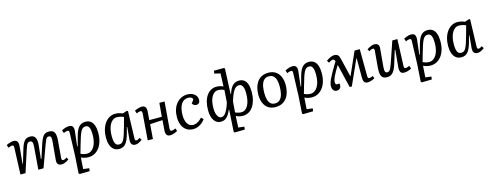

<svg xmlns="http://www.w3.org/2000/svg" viewBox="-26 -1737 7487 2933"><g transform="rotate(-15 3717.0 -270.0)"><path d="M404 -357Q409 -409 398 -429.5Q387 -450 362 -450Q342 -450 329.5 -439.5Q317 -429 306.5 -403.5Q296 -378 281 -333L173 0H93L109 -420Q110 -441 104 -450.5Q98 -460 82 -460Q74 -460 61 -456Q48 -452 23 -442L7 -489Q18 -495 37.5 -503Q57 -511 79 -516.5Q101 -522 121 -522Q164 -522 180.5 -496Q197 -470 192 -420L166 -152L173 -150L238 -368Q254 -422 273 -456Q292 -490 318 -506Q344 -522 382 -522Q423 -522 445.5 -503Q468 -484 476 -447.5Q484 -411 478 -358L456 -149L464 -147L536 -368Q554 -422 572.5 -456Q591 -490 617 -506Q643 -522 680 -522Q725 -522 748.5 -502.5Q772 -483 779 -444.5Q786 -406 781 -349L759 -89Q757 -64 761.5 -54Q766 -44 782 -44Q794 -44 809.5 -50.5Q825 -57 839 -69L861 -35Q850 -25 830 -13.5Q810 -2 787.5 6Q765 14 744 14Q714 14 697.5 3Q681 -8 675 -26.5Q669 -45 671 -69L697 -357Q702 -410 693.5 -430Q685 -450 659 -450Q643 -450 632 -442Q621 -434 609 -409Q597 -384 579 -333L458 0H376Z M985 -424Q986 -441 979.5 -450Q973 -459 961 -459Q949 -459 929 -453.5Q909 -448 898 -439L881 -487Q897 -495 915 -503Q933 -511 954.5 -516.5Q976 -522 999 -522Q1041 -522 1057 -496.5Q1073 -471 1068 -425L1041 -190L1049 -188L1086 -326Q1099 -376 1114.5 -413Q1130 -450 1150.5 -474Q1171 -498 1197 -510Q1223 -522 1258 -522Q1310 -522 1342.5 -495.5Q1375 -469 1390.5 -421.5Q1406 -374 1406 -308Q1406 -231 1387.5 -171Q1369 -111 1336 -69.5Q1303 -28 1260 -7Q1217 14 1168 14Q1131 14 1100 5Q1069 -4 1052 -13L1040 168L1133 179L1128 224L970 227L955 215L973 -61ZM1243 -453Q1218 -453 1200 -441Q1182 -429 1166.5 -400Q1151 -371 1134 -320Q1117 -269 1095 -191L1060 -68Q1079 -60 1104 -52Q1129 -44 1161 -44Q1196 -44 1224.5 -63Q1253 -82 1273.5 -116Q1294 -150 1305 -197.5Q1316 -245 1316 -302Q1316 -324 1314 -350Q1312 -376 1305 -400Q1298 -424 1283.5 -438.5Q1269 -453 1243 -453Z M1918 -87Q1917 -63 1922.5 -54Q1928 -45 1943 -45Q1954 -45 1967 -51.5Q1980 -58 1994 -70L2018 -34Q2007 -24 1988.5 -12.5Q1970 -1 1949.5 6.5Q1929 14 1908 14Q1883 14 1866 3Q1849 -8 1842.5 -30.5Q1836 -53 1839 -86L1857 -278L1850 -279L1827 -192Q1814 -143 1798.5 -104.5Q1783 -66 1763.5 -39.5Q1744 -13 1717.5 0.5Q1691 14 1655 14Q1602 14 1567.5 -14Q1533 -42 1516.5 -91Q1500 -140 1500 -201Q1500 -272 1517 -330.5Q1534 -389 1565 -432Q1596 -475 1638 -498.5Q1680 -522 1730 -522Q1766 -522 1796.5 -513.5Q1827 -505 1845 -496L1915 -519L1931 -511ZM1669 -53Q1693 -53 1710.5 -63.5Q1728 -74 1743 -102Q1758 -130 1775 -180.5Q1792 -231 1814 -313L1848 -439Q1828 -450 1797.5 -457Q1767 -464 1739 -464Q1706 -464 1679 -445.5Q1652 -427 1632 -392.5Q1612 -358 1601.5 -310.5Q1591 -263 1591 -206Q1591 -153 1599 -119Q1607 -85 1624 -69Q1641 -53 1669 -53Z M2404 -241 2206 -230 2188 0H2106L2138 -420Q2140 -442 2132.5 -451Q2125 -460 2110 -460Q2100 -460 2085.5 -455.5Q2071 -451 2051 -442L2035 -489Q2050 -497 2070.5 -504.5Q2091 -512 2112.5 -517Q2134 -522 2149 -522Q2177 -522 2193 -510.5Q2209 -499 2215.5 -477Q2222 -455 2219 -420Q2217 -388 2214 -356.5Q2211 -325 2209 -293H2407L2426 -508H2508L2474 -88Q2473 -67 2479 -57.5Q2485 -48 2501 -48Q2512 -48 2526.5 -53Q2541 -58 2561 -67L2577 -23Q2561 -13 2539.5 -5Q2518 3 2498 8.5Q2478 14 2462 14Q2422 14 2405 -10.5Q2388 -35 2392 -86Z M2872 -522Q2916 -522 2950 -506.5Q2984 -491 3004 -463Q3024 -435 3024 -395Q3024 -367 3008 -349Q2992 -331 2963 -331Q2942 -331 2925.5 -343Q2909 -355 2901 -373L2922 -397Q2942 -419 2938 -435.5Q2934 -452 2914.5 -460.5Q2895 -469 2869 -469Q2835 -469 2807 -454Q2779 -439 2759.5 -409Q2740 -379 2729.5 -334Q2719 -289 2719 -228Q2719 -178 2732.5 -137.5Q2746 -97 2773.5 -73Q2801 -49 2842 -49Q2866 -49 2889 -57.5Q2912 -66 2935.5 -83.5Q2959 -101 2982 -126L3015 -92Q3006 -80 2989.5 -62Q2973 -44 2948.5 -27Q2924 -10 2893 2Q2862 14 2824 14Q2761 14 2717 -17Q2673 -48 2650.5 -102.5Q2628 -157 2628 -225Q2628 -290 2645 -344Q2662 -398 2694.5 -437.5Q2727 -477 2771.5 -499.5Q2816 -522 2872 -522Z M3512 -360 3520 -358Q3545 -441 3586 -481.5Q3627 -522 3688 -522Q3735 -522 3767.5 -497.5Q3800 -473 3816 -425.5Q3832 -378 3832 -308Q3832 -235 3816 -175.5Q3800 -116 3770.5 -73.5Q3741 -31 3700 -8.5Q3659 14 3608 14Q3580 14 3552.5 7Q3525 0 3501 -13L3493 168L3586 179L3581 224L3423 227L3408 215L3429 -130L3422 -131Q3407 -93 3389.5 -65.5Q3372 -38 3353 -20Q3334 -2 3311.5 6Q3289 14 3262 14Q3216 14 3183 -13Q3150 -40 3132.5 -89Q3115 -138 3115 -206Q3115 -278 3130 -336Q3145 -394 3174 -435.5Q3203 -477 3243 -499Q3283 -521 3332 -521Q3359 -521 3387.5 -514Q3416 -507 3437 -496L3445 -701L3352 -722L3358 -767H3515L3530 -756ZM3286 -51Q3313 -51 3336.5 -72.5Q3360 -94 3382 -138.5Q3404 -183 3424 -250L3437 -440Q3420 -451 3392 -457.5Q3364 -464 3341 -464Q3310 -464 3284 -446Q3258 -428 3239.5 -395Q3221 -362 3211.5 -315.5Q3202 -269 3202 -211Q3202 -164 3212.5 -128Q3223 -92 3242 -71.5Q3261 -51 3286 -51ZM3669 -454Q3623 -454 3588 -404.5Q3553 -355 3518 -237L3505 -68Q3530 -56 3553.5 -50.5Q3577 -45 3601 -45Q3634 -45 3660.5 -63Q3687 -81 3706 -115.5Q3725 -150 3735 -198Q3745 -246 3745 -307Q3745 -356 3736.5 -388.5Q3728 -421 3711.5 -437.5Q3695 -454 3669 -454Z M4124 14Q4058 14 4012 -17Q3966 -48 3942 -104Q3918 -160 3918 -235Q3918 -291 3931 -342.5Q3944 -394 3971.5 -434.5Q3999 -475 4044 -498.5Q4089 -522 4153 -522Q4219 -522 4265.5 -491Q4312 -460 4336.5 -404.5Q4361 -349 4361 -274Q4361 -217 4348 -165Q4335 -113 4306.5 -73Q4278 -33 4233 -9.5Q4188 14 4124 14ZM4130 -42Q4184 -42 4213.5 -74.5Q4243 -107 4255 -160.5Q4267 -214 4267 -275Q4267 -332 4255.5 -375Q4244 -418 4217.5 -442.5Q4191 -467 4145 -467Q4105 -467 4079 -448Q4053 -429 4038.5 -396Q4024 -363 4018.5 -320.5Q4013 -278 4013 -231Q4013 -175 4025.5 -132Q4038 -89 4064 -65.5Q4090 -42 4130 -42Z M4519 -424Q4520 -441 4513.5 -450Q4507 -459 4495 -459Q4483 -459 4463 -453.5Q4443 -448 4432 -439L4415 -487Q4431 -495 4449 -503Q4467 -511 4488.5 -516.5Q4510 -522 4533 -522Q4575 -522 4591 -496.5Q4607 -471 4602 -425L4575 -190L4583 -188L4620 -326Q4633 -376 4648.5 -413Q4664 -450 4684.5 -474Q4705 -498 4731 -510Q4757 -522 4792 -522Q4844 -522 4876.5 -495.5Q4909 -469 4924.5 -421.5Q4940 -374 4940 -308Q4940 -231 4921.5 -171Q4903 -111 4870 -69.5Q4837 -28 4794 -7Q4751 14 4702 14Q4665 14 4634 5Q4603 -4 4586 -13L4574 168L4667 179L4662 224L4504 227L4489 215L4507 -61ZM4777 -453Q4752 -453 4734 -441Q4716 -429 4700.5 -400Q4685 -371 4668 -320Q4651 -269 4629 -191L4594 -68Q4613 -60 4638 -52Q4663 -44 4695 -44Q4730 -44 4758.5 -63Q4787 -82 4807.5 -116Q4828 -150 4839 -197.5Q4850 -245 4850 -302Q4850 -324 4848 -350Q4846 -376 4839 -400Q4832 -424 4817.5 -438.5Q4803 -453 4777 -453Z M5331 11H5297L5209 -357H5204Q5175 -309 5154 -272Q5133 -235 5120 -207Q5107 -179 5101 -158Q5095 -137 5095 -121Q5095 -99 5103 -88.5Q5111 -78 5128 -79L5160 -82Q5170 -40 5151 -13Q5132 14 5094 14Q5062 14 5042.5 -10Q5023 -34 5023 -74Q5023 -95 5030.5 -122.5Q5038 -150 5053.5 -183.5Q5069 -217 5092 -259Q5102 -277 5113.5 -296.5Q5125 -316 5137 -337Q5149 -358 5162 -380Q5175 -402 5190 -424Q5183 -445 5174.5 -452.5Q5166 -460 5154 -460Q5144 -460 5128.5 -453Q5113 -446 5087 -430L5066 -467Q5098 -491 5132.5 -506Q5167 -521 5192 -521Q5230 -521 5249 -503.5Q5268 -486 5278 -442L5349 -147H5353L5513 -508H5595L5598 -84Q5598 -62 5604 -53Q5610 -44 5625 -44Q5636 -44 5647.5 -47.5Q5659 -51 5681 -62L5695 -20Q5679 -11 5659 -3Q5639 5 5619.5 9.5Q5600 14 5585 14Q5546 14 5530 -9Q5514 -32 5514 -86V-384H5508Z M5709 -473Q5724 -486 5744.5 -497Q5765 -508 5787 -515Q5809 -522 5826 -522Q5865 -522 5884 -501Q5903 -480 5899 -439L5874 -156Q5870 -101 5877 -79.5Q5884 -58 5910 -58Q5929 -58 5942 -67.5Q5955 -77 5967.5 -103Q5980 -129 5997 -177L6110 -508H6190L6174 -89Q6173 -66 6179 -57Q6185 -48 6201 -48Q6213 -48 6228.5 -53.5Q6244 -59 6260 -66L6276 -19Q6265 -12 6250 -6Q6235 0 6219.5 4.5Q6204 9 6189 11.5Q6174 14 6162 14Q6117 14 6102.5 -13.5Q6088 -41 6092 -88L6117 -358L6109 -359L6041 -140Q6025 -91 6005.5 -56.5Q5986 -22 5957.5 -4Q5929 14 5888 14Q5827 14 5804 -26.5Q5781 -67 5789 -162L5811 -420Q5813 -446 5808 -454.5Q5803 -463 5788 -463Q5776 -463 5760 -456.5Q5744 -450 5731 -439Z M6396 -424Q6397 -441 6390.5 -450Q6384 -459 6372 -459Q6360 -459 6340 -453.5Q6320 -448 6309 -439L6292 -487Q6308 -495 6326 -503Q6344 -511 6365.5 -516.5Q6387 -522 6410 -522Q6452 -522 6468 -496.5Q6484 -471 6479 -425L6452 -190L6460 -188L6497 -326Q6510 -376 6525.5 -413Q6541 -450 6561.5 -474Q6582 -498 6608 -510Q6634 -522 6669 -522Q6721 -522 6753.5 -495.5Q6786 -469 6801.5 -421.5Q6817 -374 6817 -308Q6817 -231 6798.5 -171Q6780 -111 6747 -69.5Q6714 -28 6671 -7Q6628 14 6579 14Q6542 14 6511 5Q6480 -4 6463 -13L6451 168L6544 179L6539 224L6381 227L6366 215L6384 -61ZM6654 -453Q6629 -453 6611 -441Q6593 -429 6577.5 -400Q6562 -371 6545 -320Q6528 -269 6506 -191L6471 -68Q6490 -60 6515 -52Q6540 -44 6572 -44Q6607 -44 6635.5 -63Q6664 -82 6684.5 -116Q6705 -150 6716 -197.5Q6727 -245 6727 -302Q6727 -324 6725 -350Q6723 -376 6716 -400Q6709 -424 6694.5 -438.5Q6680 -453 6654 -453Z M7329 -87Q7328 -63 7333.5 -54Q7339 -45 7354 -45Q7365 -45 7378 -51.5Q7391 -58 7405 -70L7429 -34Q7418 -24 7399.5 -12.5Q7381 -1 7360.5 6.5Q7340 14 7319 14Q7294 14 7277 3Q7260 -8 7253.5 -30.5Q7247 -53 7250 -86L7268 -278L7261 -279L7238 -192Q7225 -143 7209.5 -104.5Q7194 -66 7174.5 -39.5Q7155 -13 7128.5 0.5Q7102 14 7066 14Q7013 14 6978.5 -14Q6944 -42 6927.5 -91Q6911 -140 6911 -201Q6911 -272 6928 -330.5Q6945 -389 6976 -432Q7007 -475 7049 -498.5Q7091 -522 7141 -522Q7177 -522 7207.5 -513.5Q7238 -505 7256 -496L7326 -519L7342 -511ZM7080 -53Q7104 -53 7121.5 -63.5Q7139 -74 7154 -102Q7169 -130 7186 -180.5Q7203 -231 7225 -313L7259 -439Q7239 -450 7208.5 -457Q7178 -464 7150 -464Q7117 -464 7090 -445.5Q7063 -427 7043 -392.5Q7023 -358 7012.5 -310.5Q7002 -263 7002 -206Q7002 -153 7010 -119Q7018 -85 7035 -69Q7052 -53 7080 -53Z"/></g></svg>

Font: Literata 18pt
Style: Italic
Weight: 400
Italic angle: -2°
Designer: Latin by Veronika Burian and Jose Scaglione. Greek by Irene Vlachou. Cyrillic by Vera Evstafieva
Foundry: TypeTogether
Version: Version 3.103;gftools[0.9.29]